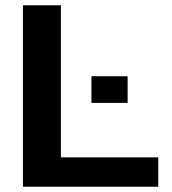

<svg xmlns="http://www.w3.org/2000/svg" viewBox="-20 -708 651 728"><path d="M66.9 0V-688H210.9V-111.3H580.1V0ZM326.7 -317.9V-418.9H463.9V-317.9Z"/></svg>

Font: Arial
Style: Bold
Weight: 700
Designer: Steve Matteson
Foundry: Ascender Corporation
Version: Version 2.00.3